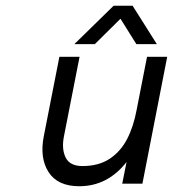

<svg xmlns="http://www.w3.org/2000/svg" viewBox="-20 -637 600 666"><path d="M132 -165 186 -440H256L202 -165Q193 -121 207.5 -91Q222 -61 266 -61Q322 -61 360 -86Q398 -111 420.5 -154Q443 -197 454 -256L490 -440H560L474 0H404L419 -75Q386 -33 345 -12Q304 9 255 9Q180 9 148.5 -40Q117 -89 132 -165ZM374 -617H440L524 -484H453L391 -583H409L309 -484H238Z"/></svg>

Font: Teachers[wght] Italic
Style: Regular
Weight: 400
Designer: Alfredo Marco Pradil & Chank Diesel
Version: Version 1.000;Glyphs 3.1.2 (3151)